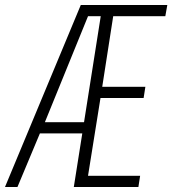

<svg xmlns="http://www.w3.org/2000/svg" viewBox="-30 -750 691 770"><path d="M-10 0 294 -730H641L633 -685H424L380 -402H553L546 -357H373L323 -45H532L525 0H266L300 -215H130L40 0ZM150 -260H307L374 -685H323Z"/></svg>

Font: NKDuy Mono Thin
Style: Italic
Weight: 100
Italic angle: -9°
Monospace: yes
Designer: NKDuy
Foundry: NKDuy
Version: Version 2.251; ttfautohint (v1.8.4.7-5d5b)